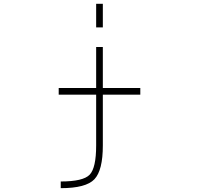

<svg xmlns="http://www.w3.org/2000/svg" viewBox="-20 -772 1040 1011"><path d="M486.3 -627.9V-752H521.5V-627.9ZM289.1 -273.4V-308.6H486.3V-524.4H521.5V-308.6H718.8V-273.4H521.5V-5.9Q521.5 125 477.1 171.9Q432.6 218.8 299.8 218.8V183.6Q418 183.6 452.1 147.9Q486.3 112.3 486.3 -5.9V-273.4Z"/></svg>

Font: GenEi Gothic M ExtraLight
Style: Regular
Weight: 200
Designer: o_tamon (Modified); [Source Han Sans]
Ryoko NISHIZUKA  (kana & ideographs); Paul D. Hunt (Latin, Greek & Cyrillic); Wenl
Version: Version 1.1a;Original Version 1.004